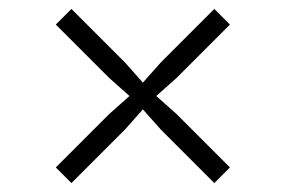

<svg xmlns="http://www.w3.org/2000/svg" viewBox="-20 -465 640 430"><path d="M495 -410 460 -445 340 -325 300 -280 260 -325 140 -445 105 -410 225 -290 270 -250 225 -210 105 -90 140 -55 260 -175 300 -220 340 -175 460 -55 495 -90 375 -210 330 -250 375 -290Z"/></svg>

Font: Millimetre
Style: Light
Weight: 200
Designer: Jérémy Landes
Version: Version 1.0